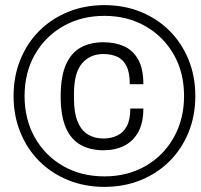

<svg xmlns="http://www.w3.org/2000/svg" viewBox="-20 -718 786 750"><path d="M388 12Q311 12 246 -14.5Q181 -41 133.5 -88.5Q86 -136 59.5 -201Q33 -266 33 -343Q33 -420 59.5 -485Q86 -550 133.5 -597.5Q181 -645 246 -671.5Q311 -698 388 -698Q465 -698 530 -671.5Q595 -645 642.5 -597.5Q690 -550 716.5 -485Q743 -420 743 -343Q743 -266 716.5 -201Q690 -136 642.5 -88.5Q595 -41 530 -14.5Q465 12 388 12ZM384 -131Q334 -131 296 -151.5Q258 -172 237.5 -218.5Q217 -265 217 -342Q217 -419 237.5 -465.5Q258 -512 295.5 -532.5Q333 -553 384 -553Q429 -553 464 -537.5Q499 -522 519.5 -486Q540 -450 540 -389H487Q487 -434 474 -460Q461 -486 437.5 -496.5Q414 -507 384 -507Q332 -507 300.5 -470.5Q269 -434 269 -352V-332Q269 -278 283 -243.5Q297 -209 323 -193Q349 -177 384 -177Q414 -177 438 -188.5Q462 -200 475.5 -225.5Q489 -251 489 -294H540Q540 -238 520 -202Q500 -166 465 -148.5Q430 -131 384 -131ZM388 -29Q478 -29 548.5 -69.5Q619 -110 659 -181.5Q699 -253 699 -343Q699 -434 659 -504.5Q619 -575 548.5 -615.5Q478 -656 388 -656Q297 -656 226.5 -615.5Q156 -575 116 -504.5Q76 -434 76 -343Q76 -252 116 -181Q156 -110 226.5 -69.5Q297 -29 388 -29Z"/></svg>

Font: Archivo SemiBold Light
Style: Italic
Weight: 300
Italic angle: -10°
Version: Version 2.001